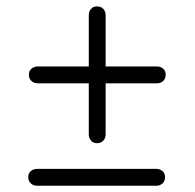

<svg xmlns="http://www.w3.org/2000/svg" viewBox="-20 -653 606 598"><path d="M70 -420.5Q70 -432.5 78.2 -439.2Q86.5 -446 98 -446H469Q480 -446 488 -439.2Q496 -432.5 496 -420.5Q496 -407.5 488 -400.5Q480 -393.5 469 -393.5H97Q86 -393.5 78 -400.8Q70 -408 70 -420.5ZM282 -207Q270 -207 263.2 -215.2Q256.5 -223.5 256.5 -235V-606Q256.5 -617 263.2 -625Q270 -633 282 -633Q295 -633 302 -625Q309 -617 309 -606V-234Q309 -223 301.8 -215Q294.5 -207 282 -207ZM68 -101.5Q68 -113.5 76.2 -120.2Q84.5 -127 96 -127H467Q478 -127 486 -120.2Q494 -113.5 494 -101.5Q494 -88.5 486 -81.5Q478 -74.5 467 -74.5H95Q84 -74.5 76 -81.8Q68 -89 68 -101.5Z"/></svg>

Font: Fraunces 9pt SuperSoft Light
Style: Regular
Weight: 300
Version: Version 1.000;[b76b70a41]